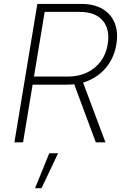

<svg xmlns="http://www.w3.org/2000/svg" viewBox="-20 -748 660 1009"><path d="M55.7 0 176.3 -727.5H405.3Q474.1 -727.5 519.3 -700.7Q564.5 -673.8 583.3 -625.7Q602.1 -577.6 591.3 -514.2Q581.1 -451.7 546.1 -404.1Q511.2 -356.4 457.3 -329.8Q403.3 -303.2 335 -303.2H130.4L137.7 -345.7H338.4Q393.6 -345.7 437.3 -366.7Q481 -387.7 509.3 -425.5Q537.6 -463.4 545.9 -514.6Q559.1 -592.8 520.3 -639.2Q481.4 -685.5 399.4 -685.5H214.8L101.1 0ZM483.4 0 360.8 -330.1H410.6L534.2 0ZM164.1 241.2 238.8 57.6H285.2L198.2 241.2Z"/></svg>

Font: Inter 17pt ExtraLight
Style: Italic
Weight: 250
Italic angle: -9.3988°
Version: Version 4.001;git-66647c0bb